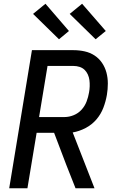

<svg xmlns="http://www.w3.org/2000/svg" viewBox="-20 -1002 640 1022"><path d="M29 0 150 -735H371Q402 -735 431 -728.5Q460 -722 483.5 -706.5Q507 -691 523 -667.5Q539 -644 546.5 -616Q554 -588 554 -557.5Q554 -527 549 -497Q543 -462 530 -428Q517 -394 493 -366Q469 -338 435.5 -320.5Q402 -303 367 -297L483 0H382L333 -124L268 -295H175L126 0ZM188 -379H324Q348 -379 372.5 -389Q397 -399 414.5 -418.5Q432 -438 441 -462Q450 -486 454 -510Q457 -526 457.5 -543Q458 -560 456 -575.5Q454 -591 447.5 -605.5Q441 -620 430 -630.5Q419 -641 403.5 -646Q388 -651 371 -651H233ZM489 -793 351 -928 417 -982 543 -837ZM294 -793 156 -928 222 -982 347 -837Z"/></svg>

Font: Iosevka Custom Medium
Style: Italic
Weight: 500
Italic angle: -9°
Designer: Belleve Invis
Foundry: Belleve Invis
Version: Version 27.0.1